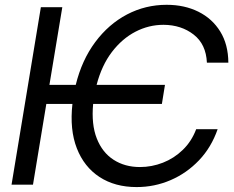

<svg xmlns="http://www.w3.org/2000/svg" viewBox="-20 -757 958 787"><path d="M656.2 -409.2 643.6 -331.1H361.8Q354 -247.1 376.7 -189.5Q399.4 -131.8 445.6 -102.1Q491.7 -72.3 553.7 -72.3Q602.1 -72.3 647.7 -90.1Q693.4 -107.9 729.2 -142.6Q765.1 -177.2 784.2 -227.5H872.1Q846.2 -152.8 795.7 -99.9Q745.1 -46.9 679.2 -18.6Q613.3 9.8 540 9.8Q451.2 9.8 387.9 -31.5Q324.7 -72.8 294.9 -149.2Q265.1 -225.6 276.9 -331.1H169.9L115.2 0H27.3L147.5 -727.5H235.4L182.6 -409.2H290.5Q315.4 -510.7 370.4 -584.5Q425.3 -658.2 500.7 -697.8Q576.2 -737.3 663.1 -737.3Q736.3 -737.3 793.2 -709Q850.1 -680.7 882.8 -627.7Q915.5 -574.7 916 -500H828.1Q824.7 -575.7 773.9 -615.2Q723.1 -654.8 650.4 -655.3Q589.8 -655.3 535.2 -627Q480.5 -598.6 438.7 -543.9Q397 -489.3 376 -409.2Z"/></svg>

Font: Inter Display
Style: Italic
Weight: 400
Italic angle: -9.39999°
Designer: Rasmus Andersson
Foundry: rsms
Version: Version 4.000;git-a52131595